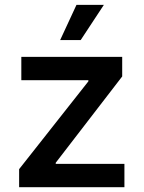

<svg xmlns="http://www.w3.org/2000/svg" viewBox="-20 -784 601 804"><path d="M60.1 0H501V-97.7H213.4V-102.5L491.7 -463.9V-545.9H69.3V-448.2H350.1V-443.4L60.1 -75.7ZM231.9 -616.2H317.9L415 -763.7H300.3Z"/></svg>

Font: Raveo Medium
Style: Regular
Weight: 500
Designer: Jakub Foglar, Rasmus Andersson (Inter)
Foundry: Jakubfoglar.com
Version: Version 1.100;Glyphs 3.2.3 (3260)